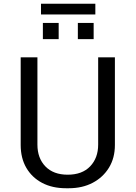

<svg xmlns="http://www.w3.org/2000/svg" viewBox="-20 -991 721 1021"><path d="M331 10Q258 10 204 -18.5Q150 -47 120 -98.5Q90 -150 90 -220V-686H179V-222Q179 -150 221.5 -106Q264 -62 340 -62Q417 -62 459.5 -106.5Q502 -151 502 -222V-686H591V-220Q591 -151 559.5 -99.5Q528 -48 473 -19Q418 10 346 10ZM198 -914V-971H487V-914ZM208 -783V-869H292V-783ZM394 -783V-869H478V-783Z"/></svg>

Font: Chivo Medium Light
Style: Regular
Weight: 300
Version: Version 2.002